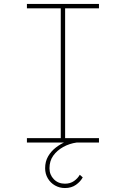

<svg xmlns="http://www.w3.org/2000/svg" viewBox="-20 -720 637 970"><path d="M116 0V-22H287V-678H116V-700H480V-678H309V-22H480V0ZM308 230Q281 230 258 217Q235 204 221.5 181Q208 158 208 130Q208 96 223 70Q238 44 262 25.5Q286 7 312.5 -4Q339 -15 363 -18L368 0Q331 5 299.5 22.5Q268 40 249 66.5Q230 93 230 130Q230 163 252 185.5Q274 208 308 208Q335 208 354 194.5Q373 181 383 163L398 176Q387 197 364 213.5Q341 230 308 230Z"/></svg>

Font: Lexend Giga Thin
Style: Regular
Weight: 250
Version: Version 1.007